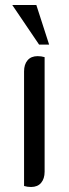

<svg xmlns="http://www.w3.org/2000/svg" viewBox="-20 -740 274 766"><path d="M76 2V-455Q76 -483 90 -499.5Q104 -516 130 -516Q145 -516 158 -512V-55Q158 -27 144 -10.5Q130 6 104 6Q89 6 76 2ZM29 -720H125L176 -562H136Z"/></svg>

Font: Thasadith
Style: Bold
Weight: 700
Designer: Cadson Demak Co.,Ltd.
Foundry: Cadson Demak Co.,Ltd.
Version: Version 1.000; ttfautohint (v1.6)